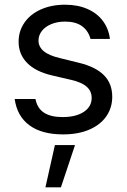

<svg xmlns="http://www.w3.org/2000/svg" viewBox="-20 -557 536 811"><path d="M254.9 -465.8Q222.7 -465.8 197 -455.3Q171.4 -444.8 157 -426.5Q142.6 -408.2 142.6 -385.7Q142.6 -359.4 164.8 -340.8Q187 -322.3 233.4 -311.5L312.5 -292Q383.8 -274.9 418.9 -239.5Q454.1 -204.1 454.1 -148.4Q454.1 -102.1 429.4 -66.2Q404.8 -30.3 357.9 -9.8Q311 10.7 246.1 10.7Q156.7 10.7 104.5 -27.6Q52.2 -65.9 42 -138.7H129.9Q137.2 -100.1 165.5 -81.3Q193.8 -62.5 244.1 -62.5Q300.8 -62.5 334 -84.5Q367.2 -106.4 367.2 -143.6Q367.2 -171.9 346.2 -190.7Q325.2 -209.5 280.3 -219.7L200.2 -238.3Q130.9 -254.4 94.7 -291Q58.6 -327.6 58.6 -380.9Q58.6 -425.8 83.3 -461.4Q107.9 -497.1 152.6 -517.1Q197.3 -537.1 254.9 -537.1Q308.6 -537.1 349.6 -519Q390.6 -501 414.8 -468.3Q439 -435.5 444.3 -392.6H362.3Q353 -427.2 326.4 -446.5Q299.8 -465.8 254.9 -465.8ZM211.9 55.7H296.9L237.3 234.4H171.9Z"/></svg>

Font: Pretendard GOV
Style: Regular
Weight: 400
Designer: Base glyphs from Inter by Rasmus Andersson; Hangeul glyphs from Noto Sans CJK(Source Han Sans) by Jang Soo-young and Kan
Foundry: Kil Hyung-jin
Version: Version 1.309